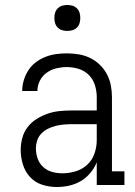

<svg xmlns="http://www.w3.org/2000/svg" viewBox="-20 -742 540 770"><path d="M207 8Q178 8 149.5 -1Q121 -10 101 -31.5Q81 -53 72 -82Q63 -111 63 -140Q63 -165 69.5 -189Q76 -213 91 -232.5Q106 -252 127 -265Q148 -278 171 -286Q194 -294 218.5 -296.5Q243 -299 268 -299H368V-352Q368 -376 361 -399.5Q354 -423 337 -440.5Q320 -458 296.5 -465.5Q273 -473 248 -473Q227 -473 206 -468Q185 -463 167.5 -450.5Q150 -438 140 -418.5Q130 -399 130 -377H69Q69 -399 75.5 -420.5Q82 -442 94 -460.5Q106 -479 124 -492.5Q142 -506 162.5 -514Q183 -522 204.5 -525Q226 -528 248 -528Q272 -528 296 -524Q320 -520 341.5 -509.5Q363 -499 380.5 -482Q398 -465 409 -444Q420 -423 424.5 -399.5Q429 -376 429 -352V-55H479V0H368V-91Q358 -67 341.5 -47.5Q325 -28 303.5 -15.5Q282 -3 257.5 2.5Q233 8 207 8ZM230 -47Q257 -47 283.5 -55Q310 -63 330 -81.5Q350 -100 359 -126.5Q368 -153 368 -180V-244H268Q251 -244 235 -242.5Q219 -241 203 -237Q187 -233 172 -225.5Q157 -218 145.5 -206Q134 -194 129 -178Q124 -162 124 -146Q124 -126 131 -106Q138 -86 153.5 -72Q169 -58 189 -52.5Q209 -47 230 -47ZM250 -618Q239 -618 229 -621Q219 -624 211.5 -631.5Q204 -639 201 -649Q198 -659 198 -670Q198 -681 201 -691Q204 -701 211.5 -708.5Q219 -716 229 -719Q239 -722 250 -722Q261 -722 271 -719Q281 -716 288.5 -708.5Q296 -701 299 -691Q302 -681 302 -670Q302 -659 299 -649Q296 -639 288.5 -631.5Q281 -624 271 -621Q261 -618 250 -618Z"/></svg>

Font: Iosevka Curly Slab Light
Style: Regular
Weight: 300
Monospace: yes
Designer: Belleve Invis
Foundry: Belleve Invis
Version: Version 22.1.2; ttfautohint (v1.8.4)